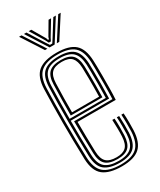

<svg xmlns="http://www.w3.org/2000/svg" viewBox="-195 -825 749 898"><g transform="rotate(-30 180.0 -376.0)"><path d="M185.5 6.8Q118.2 6.8 85.2 -19.5Q52.2 -45.8 50 -110.8Q46.8 -212.8 46.9 -307Q47 -401.2 50 -488.2Q52.5 -553.5 85.1 -580.1Q117.8 -606.8 185 -606.8Q252.2 -606.8 282.9 -579.6Q313.5 -552.5 316.2 -489Q316.8 -481.5 317.1 -458.4Q317.5 -435.2 317.6 -403.8Q317.8 -372.2 317.2 -338.9Q316.8 -305.5 315 -277.2H108.8Q108.8 -234.5 109.5 -195.8Q110.2 -157 111.5 -114.2Q112.8 -76 129.9 -59.2Q147 -42.5 185.5 -42.5Q219 -42.5 235.9 -58.4Q252.8 -74.2 254.8 -114.2Q255.8 -132.8 255.4 -158.9Q255 -185 254 -204H266.2Q267.8 -181.2 267.8 -155.1Q267.8 -129 267 -113.8Q264.8 -70.2 245.8 -51.5Q226.8 -32.8 185.5 -32.8Q140.2 -32.8 120.4 -51.8Q100.5 -70.8 99.2 -113.8Q97.8 -161 97 -204.5Q96.2 -248 96.2 -287.8H303.2Q304.8 -324 305 -366.8Q305.2 -409.5 304.9 -443.8Q304.5 -478 304 -488.5Q301.5 -546.8 273.8 -571.9Q246 -597 185 -597Q123.8 -597 94 -572.1Q64.2 -547.2 62.2 -486.2Q59.5 -407.5 59.2 -308.9Q59 -210.2 62.2 -113.2Q64 -54.8 92.4 -28.9Q120.8 -3 185.5 -3Q245.2 -3 273.1 -28.1Q301 -53.2 304 -112.5Q304.8 -127.5 304.6 -155.4Q304.5 -183.2 303 -204H315.2Q316.8 -183.2 316.9 -155.5Q317 -127.8 316.2 -111.8Q313 -48.2 282.6 -20.8Q252.2 6.8 185.5 6.8ZM185.5 -12.8Q131 -12.8 103.6 -34.9Q76.2 -57 74.5 -112.8Q71.8 -200.8 71.6 -299.4Q71.5 -398 74.5 -485.8Q76.5 -541.2 102.9 -564.2Q129.2 -587.2 185 -587.2Q239.8 -587.2 264.5 -564.2Q289.2 -541.2 291.8 -488.2Q292.2 -478.5 292.6 -447.9Q293 -417.2 292.8 -377Q292.5 -336.8 291.2 -298H83.8Q83.8 -253.5 84.5 -205.4Q85.2 -157.2 86.8 -113.5Q88.5 -63.8 112.1 -43.2Q135.8 -22.8 185.5 -22.8Q233 -22.8 255 -43.8Q277 -64.8 279.5 -113.5Q280.2 -128.5 280.1 -155.9Q280 -183.2 278.5 -204H291Q292.2 -182.5 292.4 -155.4Q292.5 -128.2 291.8 -113Q289 -59.2 264.4 -36Q239.8 -12.8 185.5 -12.8ZM83.8 -308.2H279.2Q280.5 -344.2 280.6 -381.4Q280.8 -418.5 280.4 -447.5Q280 -476.5 279.5 -487.5Q277.2 -535.2 255.5 -556.2Q233.8 -577.2 185 -577.2Q133.8 -577.2 111.1 -555.6Q88.5 -534 86.8 -485.2Q85.2 -442.2 84.6 -396.8Q84 -351.2 83.8 -308.2ZM96.2 -318.8Q96.2 -353 97 -396.8Q97.8 -440.5 99.2 -484.8Q100.5 -529 120.6 -548.1Q140.8 -567.2 185 -567.2Q227.5 -567.2 246.4 -548.5Q265.2 -529.8 267 -487Q267.5 -475.5 267.9 -448.5Q268.2 -421.5 268.1 -387Q268 -352.5 267 -318.8ZM108.8 -329H255Q256.2 -380.2 255.9 -426Q255.5 -471.8 254.8 -486.2Q253.2 -522.8 237.9 -540.1Q222.5 -557.5 185 -557.5Q146 -557.5 129.4 -540.1Q112.8 -522.8 111.5 -484.2Q110 -442.2 109.4 -404.6Q108.8 -367 108.8 -329ZM70.8 -758.8H84.2L157.8 -644.2H144.8ZM97 -758.8H110.5L163.8 -673.8L177 -653.8H189.8L202.8 -673.8L256 -758.8H269.5L197 -644.2H169.8ZM123 -758.8H136.8L177.5 -689.2L180.8 -678.8H186.2L189.2 -689.2L230.2 -758.8H243.8L197.5 -682.5L189 -665.5H177.8L169.2 -682.5ZM282.5 -758.8H295.8L222 -644.2H208.8Z"/></g></svg>

Font: Big Shoulders Inline Text Light
Style: Regular
Weight: 300
Designer: Patric King
Foundry: XO Type Co
Version: Version 1.000